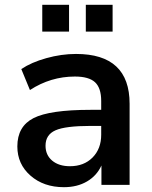

<svg xmlns="http://www.w3.org/2000/svg" viewBox="-20 -775 639 805"><path d="M248 9.8Q163.1 9.8 107.9 -38.6Q52.7 -86.9 52.7 -161.1Q52.7 -245.1 120.6 -279.8Q188.5 -314.5 359.4 -314.5H404.3V-351.6Q404.3 -406.2 378.4 -430.2Q352.5 -454.1 293.9 -454.1Q192.4 -454.1 105.5 -397.5L69.3 -485.4Q111.3 -513.7 174.3 -531.2Q237.3 -548.8 298.8 -548.8Q523.4 -548.8 523.4 -339.8V0H405.3V-81.1Q385.7 -38.1 344.7 -14.2Q303.7 9.8 248 9.8ZM157.2 -642.6V-754.9H269.5V-642.6ZM170.9 -164.1Q170.9 -125 198.7 -101.6Q226.6 -78.1 273.4 -78.1Q332 -78.1 368.2 -114.7Q404.3 -151.4 404.3 -210V-247.1H360.4Q253.9 -247.1 212.4 -228.5Q170.9 -210 170.9 -164.1ZM339.8 -642.6V-754.9H452.1V-642.6Z"/></svg>

Font: Min Sans SemiBold
Style: Regular
Weight: 600
Designer: Jinseong-Kim, NotoSansCJK, Nunito
Foundry: Jinseong-Kim
Version: Version 1.400;Glyphs 3.1.2 (3151)